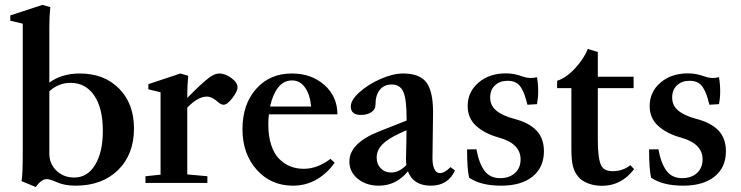

<svg xmlns="http://www.w3.org/2000/svg" viewBox="-20 -746 3020 783"><path d="M125.5 16.6 67.9 -7.3Q72.8 -28.3 72.8 -132.8V-649.4L22 -661.6V-683.1L153.3 -726.1L185.1 -716.8Q181.2 -679.2 181.2 -635.3V-409.2Q232.4 -446.3 305.2 -446.3Q404.8 -446.3 465.6 -384.8Q526.4 -323.2 526.4 -222.2Q526.4 -116.2 461.4 -52.5Q396.5 11.2 288.1 11.2Q243.7 11.2 211.9 -2.9Q183.6 -15.6 170.4 -15.6Q149.4 -15.6 125.5 16.6ZM181.2 -119.6Q181.2 -78.1 210.2 -50Q239.3 -22 282.7 -22Q336.4 -22 367.9 -73.5Q399.4 -125 399.4 -212.9Q399.4 -304.7 364.3 -356.4Q329.1 -408.2 267.1 -408.2Q219.7 -408.2 181.2 -374Z M573.2 0V-27.3L634.8 -33.7V-369.6L585 -381.8V-402.8L715.8 -446.3L747.6 -437Q743.7 -397.9 743.7 -354.5V-346.7Q805.2 -409.2 834 -430.2Q856 -446.3 874.5 -446.3Q897.9 -446.3 923.3 -428Q948.7 -409.7 948.7 -389.6Q948.7 -373.5 927.7 -346.2Q906.7 -318.8 891.6 -318.8Q881.8 -318.8 868.7 -330.1Q844.2 -352.1 824.2 -352.1Q787.1 -352.1 743.7 -307.1V-34.7L825.7 -27.3V0Z M1174.8 11.2Q1085 11.2 1026.9 -53.7Q968.8 -118.7 968.8 -219.2Q968.8 -320.3 1024.4 -383.3Q1080.1 -446.3 1169.9 -446.3Q1250.5 -446.3 1303.2 -399.2Q1356 -352.1 1356 -279.8H1076.7Q1074.2 -262.2 1074.2 -238.3Q1074.2 -190.9 1085.9 -155Q1097.7 -119.1 1118.2 -98.4Q1138.7 -77.6 1163.8 -67.6Q1189 -57.6 1218.8 -57.6Q1274.4 -57.6 1327.6 -98.1L1344.7 -82.5Q1314.5 -39.1 1271 -13.9Q1227.5 11.2 1174.8 11.2ZM1171.4 -418Q1136.2 -418 1113.8 -388.4Q1091.3 -358.9 1081.5 -311.5H1249Q1243.7 -362.8 1223.1 -390.4Q1202.6 -418 1171.4 -418Z M1524.9 11.2Q1473.6 11.2 1439.2 -16.8Q1404.8 -44.9 1404.8 -86.9Q1404.8 -162.6 1526.9 -210.4L1638.2 -254.4V-262.7Q1638.2 -340.8 1625 -371.1Q1611.8 -401.4 1578.1 -401.4Q1546.4 -401.4 1528.8 -379.6Q1511.2 -357.9 1511.2 -318.4Q1511.2 -299.8 1494.6 -288.6Q1478 -277.3 1451.2 -277.3Q1410.6 -277.3 1410.6 -312Q1410.6 -337.9 1446 -369.9Q1481.4 -401.9 1532.2 -424.1Q1583 -446.3 1624 -446.3Q1690.9 -446.3 1718.5 -410.4Q1746.1 -374.5 1746.1 -287.6Q1746.1 -255.9 1743.7 -103.5Q1743.2 -75.2 1751 -57.6Q1758.8 -40 1773.9 -40Q1793 -40 1817.4 -64.5L1835.4 -50.8Q1807.1 11.2 1737.3 11.2Q1665.5 11.2 1643.6 -47.4Q1595.7 11.2 1524.9 11.2ZM1516.1 -103.5Q1516.1 -76.7 1532.7 -59.6Q1549.3 -42.5 1575.2 -42.5Q1607.9 -42.5 1637.2 -72.8Q1635.7 -85 1635.7 -98.1Q1637.7 -176.3 1637.7 -214.8L1609.9 -202.1Q1561.5 -180.2 1538.8 -156.5Q1516.1 -132.8 1516.1 -103.5Z M2023.9 11.2Q1940.4 11.2 1893.1 -21.5Q1884.8 -55.7 1884.8 -136.7L1922.9 -137.2Q1933.6 -79.1 1956.1 -49.3Q1978.5 -19.5 2019.5 -19.5Q2057.1 -19.5 2080.1 -40.3Q2103 -61 2103 -96.2Q2103 -160.6 2014.2 -185.1Q1957.5 -200.7 1922.4 -232.2Q1887.2 -263.7 1887.2 -313.5Q1887.2 -371.1 1931.2 -408.9Q1975.1 -446.8 2043.5 -446.8Q2077.6 -446.8 2111.3 -434.1Q2140.6 -423.3 2169.9 -431.2Q2174.8 -403.3 2174.8 -372.1Q2174.8 -346.7 2169.9 -321.3L2130.9 -318.8Q2124.5 -343.8 2119.4 -358.6Q2114.3 -373.5 2105.2 -388.4Q2096.2 -403.3 2082.5 -409.9Q2068.8 -416.5 2049.8 -416.5Q2018.6 -416.5 1998.8 -398.2Q1979 -379.9 1979 -348.1Q1979 -315.4 2004.2 -294.7Q2029.3 -273.9 2077.6 -261.2Q2137.7 -245.6 2168 -213.6Q2198.2 -181.6 2198.2 -128.9Q2198.2 -63.5 2152.1 -26.1Q2106 11.2 2023.9 11.2Z M2435.5 11.7Q2404.8 11.7 2379.2 2.2Q2353.5 -7.3 2338.9 -24.4Q2323.2 -42.5 2316.7 -67.4Q2310.1 -92.3 2310.1 -140.1V-386.7H2252V-416.5Q2289.1 -428.2 2325.7 -468Q2362.3 -507.8 2377 -546.4L2418 -534.2V-433.1H2564V-386.7H2418V-174.3Q2418 -99.6 2431.6 -71.3Q2442.9 -47.9 2479 -47.9Q2519.5 -47.9 2550.8 -72.3L2565.9 -56.2Q2514.2 11.7 2435.5 11.7Z M2766.1 11.2Q2682.6 11.2 2635.3 -21.5Q2627 -55.7 2627 -136.7L2665 -137.2Q2675.8 -79.1 2698.2 -49.3Q2720.7 -19.5 2761.7 -19.5Q2799.3 -19.5 2822.3 -40.3Q2845.2 -61 2845.2 -96.2Q2845.2 -160.6 2756.3 -185.1Q2699.7 -200.7 2664.6 -232.2Q2629.4 -263.7 2629.4 -313.5Q2629.4 -371.1 2673.3 -408.9Q2717.3 -446.8 2785.6 -446.8Q2819.8 -446.8 2853.5 -434.1Q2882.8 -423.3 2912.1 -431.2Q2917 -403.3 2917 -372.1Q2917 -346.7 2912.1 -321.3L2873 -318.8Q2866.7 -343.8 2861.6 -358.6Q2856.4 -373.5 2847.4 -388.4Q2838.4 -403.3 2824.7 -409.9Q2811 -416.5 2792 -416.5Q2760.7 -416.5 2741 -398.2Q2721.2 -379.9 2721.2 -348.1Q2721.2 -315.4 2746.3 -294.7Q2771.5 -273.9 2819.8 -261.2Q2879.9 -245.6 2910.2 -213.6Q2940.4 -181.6 2940.4 -128.9Q2940.4 -63.5 2894.3 -26.1Q2848.1 11.2 2766.1 11.2Z"/></svg>

Font: Elstob SemiBold
Style: Regular
Weight: 600
Designer: Peter S. Baker
Version: Version 1.015